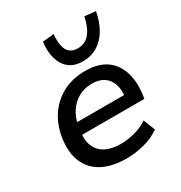

<svg xmlns="http://www.w3.org/2000/svg" viewBox="-180 -891 967 1027"><g transform="rotate(-30 304.0 -377.0)"><path d="M308 9Q217 9 158 -22.5Q99 -54 74 -113Q49 -172 60 -252Q70 -327 107 -384.5Q144 -442 205 -475Q266 -508 346 -508Q423 -508 471.5 -475.5Q520 -443 540 -384Q560 -325 550 -246L546 -220H140L151 -292H481L460 -270Q468 -321 456.5 -356.5Q445 -392 416.5 -411.5Q388 -431 342 -431Q296 -431 259.5 -410.5Q223 -390 199.5 -354Q176 -318 168 -272L165 -251Q155 -194 170 -154.5Q185 -115 222.5 -94.5Q260 -74 317 -74Q358 -74 402 -85Q446 -96 485 -122L513 -50Q470 -19 414.5 -5Q359 9 308 9ZM364 -558Q312 -558 280 -583Q248 -608 235 -652.5Q222 -697 229 -756L299 -763Q293 -700 310.5 -666Q328 -632 375 -632Q420 -632 448 -666Q476 -700 489 -763L557 -756Q546 -697 520.5 -652.5Q495 -608 455 -583Q415 -558 364 -558Z"/></g></svg>

Font: Nunito Sans 7pt SemiBold
Style: Italic
Weight: 600
Italic angle: -9°
Designer: Vernon Adams
Foundry: Vernon Adams
Version: Version 3.101;gftools[0.9.27]